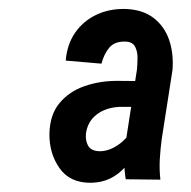

<svg xmlns="http://www.w3.org/2000/svg" viewBox="-20 -741 422 425"><path d="M257.3 -420.4 283.2 -587.4Q284.2 -598.6 284.4 -612.5Q284.7 -626.5 279.1 -637.5Q273.4 -648.4 258.3 -648.9Q233.9 -649.9 221.9 -635.5Q210 -621.1 204.6 -600.1L125.5 -606.9Q128.4 -642.6 146.2 -668.5Q164.1 -694.3 192.6 -708Q221.2 -721.7 256.3 -721.2Q295.4 -720.2 319.8 -701.4Q344.2 -682.6 354.5 -652.3Q364.7 -622.1 361.8 -585.9L337.9 -432.6Q335 -410.6 333.7 -388.4Q332.5 -366.2 335 -343.3L258.3 -344.2Q252.4 -381.3 257.3 -420.4ZM301.8 -561.5 292 -504.4H243.2Q225.1 -503.4 209.7 -496.8Q194.3 -490.2 183.8 -477.8Q173.3 -465.3 170.4 -446.8Q168.5 -430.2 175 -418.5Q181.6 -406.7 200.7 -406.2Q216.3 -406.2 231.7 -414.3Q247.1 -422.4 259.3 -435.8Q271.5 -449.2 277.3 -462.9L278.8 -406.2Q270 -385.7 255.9 -370.1Q241.7 -354.5 223.4 -345.7Q205.1 -336.9 181.6 -336.4Q134.8 -335.9 111.8 -368.7Q88.9 -401.4 89.4 -444.8Q90.3 -487.3 111.8 -512.9Q133.3 -538.6 167 -550.3Q200.7 -562 238.8 -562Z"/></svg>

Font: Roboto Condensed
Style: Bold Italic
Weight: 700
Italic angle: -12°
Designer: Christian Robertson
Foundry: Google
Version: Version 3.0